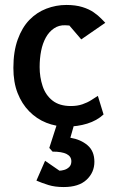

<svg xmlns="http://www.w3.org/2000/svg" viewBox="-20 -507 463 775"><path d="M249 4Q206 4 167 -11.5Q128 -27 98 -57.5Q68 -88 51 -131.5Q34 -175 34 -233Q34 -299 51.5 -347.5Q69 -396 98.5 -426.5Q128 -457 167 -472Q206 -487 248 -487Q285 -487 312.5 -478.5Q340 -470 358.5 -457Q377 -444 388.5 -432Q400 -420 405 -415L308 -348L260 -404L243 -405Q218 -406 198 -392.5Q178 -379 165 -355.5Q152 -332 146 -301.5Q140 -271 140 -236Q140 -196 152 -159.5Q164 -123 192 -101Q220 -79 266 -79Q292 -79 312.5 -86Q333 -93 348.5 -103Q364 -113 375 -120L398 -45Q371 -20 332 -8Q293 4 249 4ZM237 248Q202 248 176 240Q150 232 127 222L162 142L220 182Q227 182 238.5 179Q250 176 259 167.5Q268 159 268 144Q268 105 192 105L179 90L208 0H278L264 49Q306 56 333.5 79.5Q361 103 361 146Q361 189 329.5 218.5Q298 248 237 248Z"/></svg>

Font: Kreon Medium
Style: Regular
Weight: 500
Version: Version 2.002